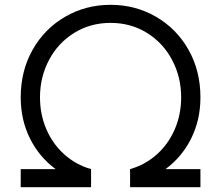

<svg xmlns="http://www.w3.org/2000/svg" viewBox="-20 -777 918 797"><path d="M66 -75H211Q143 -125 104.5 -202Q66 -279 66 -373Q66 -483 115.5 -570.5Q165 -658 250.5 -707.5Q336 -757 439 -757Q542 -757 627.5 -707.5Q713 -658 762.5 -570.5Q812 -483 812 -373Q812 -279 773.5 -202Q735 -125 667 -75H812V0H520V-75Q583 -93 631 -136Q679 -179 705.5 -240.5Q732 -302 732 -373Q732 -457 694.5 -528Q657 -599 590 -640.5Q523 -682 439 -682Q355 -682 288 -640.5Q221 -599 183.5 -528Q146 -457 146 -373Q146 -302 172.5 -240.5Q199 -179 247 -136Q295 -93 358 -75V0H66Z"/></svg>

Font: Evergrow Sans 
Style: Regular
Weight: 400
Foundry: 10Web
Version: Version 1.000